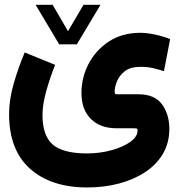

<svg xmlns="http://www.w3.org/2000/svg" viewBox="-20 -553 761 816"><path d="M231.4 -364.7 131.3 -532.7H203.6L269 -420.4L335 -532.7H407.2L306.6 -364.7ZM214.4 -277.3Q193.4 -225.6 177 -167.5Q160.6 -109.4 160.6 -64.5Q160.6 22.9 203.4 60.8Q246.1 98.6 348.6 99.1Q403.8 99.1 452.9 85.7Q502 72.3 533.2 50.3Q564.5 28.3 564.5 2Q564.5 -4.9 562.3 -6.3Q560.1 -7.8 545.9 -7.8H475.6Q406.2 -7.8 366.2 -47.6Q326.2 -87.4 326.2 -157.7Q326.2 -223.6 356.7 -282Q387.2 -340.3 443.4 -377Q499.5 -413.6 577.1 -413.6Q604 -413.6 639.4 -406Q674.8 -398.4 703.1 -386.7L676.8 -250.5Q655.8 -257.3 631.8 -263.2Q607.9 -269 577.1 -269Q534.2 -269 510.3 -250.2Q486.3 -231.4 476.8 -206.5Q467.3 -181.6 467.3 -164.1Q467.3 -156.2 469.7 -154.3Q472.2 -152.3 480.5 -152.3H568.4Q637.7 -152.3 668.7 -109.4Q699.7 -66.4 699.7 -5.9Q699.7 54.2 672.4 100.6Q645 147 596.7 178.7Q548.3 210.4 485.4 227.1Q422.4 243.7 351.1 243.7Q197.3 243.7 107.9 164.3Q18.6 85 18.6 -67.9Q18.6 -129.4 38.1 -197.3Q57.6 -265.1 85 -330.1Z"/></svg>

Font: Vazir Black FD
Style: Black-FD
Weight: 900
Designer: Saber Rastikerdar
Foundry: Saber Rastikerdar
Version: Version 30.0.0